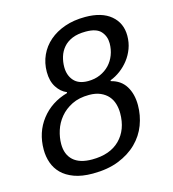

<svg xmlns="http://www.w3.org/2000/svg" viewBox="-103 -750 765 848"><g transform="rotate(-15 280.0 -326.5)"><path d="M399 -362Q444 -351 466 -315.5Q488 -280 488 -229Q488 -182 471.5 -138.5Q455 -95 421 -61.5Q387 -28 336.5 -8Q286 12 218 12Q168 12 133 -1Q98 -14 76.5 -35.5Q55 -57 45 -85.5Q35 -114 35 -146Q35 -225 79.5 -282.5Q124 -340 199 -361L200 -365Q173 -376 155 -404Q137 -432 137 -474Q137 -515 153 -550Q169 -585 198.5 -610.5Q228 -636 269.5 -650.5Q311 -665 363 -665Q439 -665 480.5 -630Q522 -595 522 -537Q522 -506 512 -479Q502 -452 485 -430Q468 -408 446 -391.5Q424 -375 400 -366ZM403 -215Q403 -237 397 -257.5Q391 -278 377.5 -293.5Q364 -309 342.5 -318.5Q321 -328 291 -328Q245 -328 212 -311.5Q179 -295 157.5 -269Q136 -243 126 -211.5Q116 -180 116 -150Q116 -102 145 -75.5Q174 -49 231 -49Q313 -49 358 -94Q403 -139 403 -215ZM438 -525Q438 -557 418 -579.5Q398 -602 349 -602Q312 -602 287 -591.5Q262 -581 246.5 -563Q231 -545 224 -522Q217 -499 217 -475Q217 -437 238.5 -412.5Q260 -388 303 -388Q334 -388 359 -399Q384 -410 401.5 -428.5Q419 -447 428.5 -472Q438 -497 438 -525Z"/></g></svg>

Font: Quattrocento Sans
Style: Italic
Weight: 400
Designer: Pablo Impallari
Foundry: Pablo Impallari, Igino Marini, Brenda Gallo
Version: Version 2.000